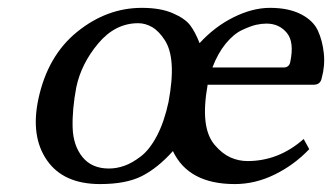

<svg xmlns="http://www.w3.org/2000/svg" viewBox="-20 -459 846 489"><path d="M521 -287.1H702.1Q716.3 -287.1 719.2 -300.8Q730 -352.1 710.4 -375.5Q690.9 -398.9 658.7 -398.9Q646 -398.9 632.1 -395.8Q618.2 -392.6 596.7 -382.6Q575.2 -372.6 554.9 -347.9Q534.7 -323.2 521 -287.1ZM753.4 -105 767.6 -79.1Q729 -38.6 679.4 -14.4Q629.9 9.8 578.1 9.8Q460 9.8 420.4 -74.2Q381.8 -31.2 341.6 -10.7Q301.3 9.8 234.9 9.8Q141.6 9.8 99.6 -50.8Q57.6 -111.3 77.6 -206.1Q101.1 -316.9 176.5 -377.9Q252 -439 341.3 -439Q388.7 -439 420.2 -425.3Q451.7 -411.6 464.6 -394.3Q477.5 -377 488.3 -349.1Q527.3 -391.6 575.4 -415.3Q623.5 -439 667.5 -439Q714.8 -439 746.3 -422.9Q777.8 -406.7 789.6 -381.1Q801.3 -355.5 804.7 -323.5Q808.1 -291.5 799.3 -259.8Q795.9 -242.7 777.8 -243.2H508.8Q499 -187.5 503.4 -149.9Q507.8 -112.3 526.6 -90.1Q545.4 -67.9 566.4 -58.3Q587.4 -48.8 610.4 -48.8Q689.9 -48.8 753.4 -105ZM174.3 -236.8Q163.6 -179.7 165 -133.8Q166.5 -87.9 190.2 -58.8Q213.9 -29.8 257.3 -29.8Q277.3 -29.8 297.1 -36.9Q316.9 -43.9 339.1 -61Q361.3 -78.1 379.9 -113.5Q398.4 -148.9 409.2 -199.2Q419.9 -256.8 417.2 -295.4Q414.6 -334 399.4 -357.2Q384.3 -380.4 367.2 -390.1Q350.1 -399.9 332 -399.9Q273.4 -399.9 230.2 -348.4Q187 -296.9 174.3 -236.8Z"/></svg>

Font: Linux Biolinum
Style: Italic
Weight: 400
Italic angle: -12°
Designer: Philipp H. Poll
Foundry: Philipp H. Poll
Version: Version 1.1.3 ; ttfautohint (v0.9)